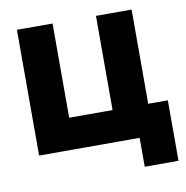

<svg xmlns="http://www.w3.org/2000/svg" viewBox="-74 -594 762 785"><g transform="rotate(-10 307.0 -201.0)"><path d="M375.1 -522.2H523.1V0H375.1ZM47 -522.2H195V0H47ZM146.1 0V-131.1H425.2V0ZM464.4 120V0H449.9V-131.1H604.6V120Z"/></g></svg>

Font: TikTok Sans Light
Style: Regular
Weight: 300
Version: Version 4.000